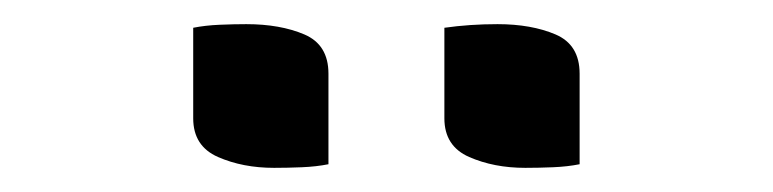

<svg xmlns="http://www.w3.org/2000/svg" viewBox="-20 -781 640 159"><path d="M140 -758Q150 -760 162 -760.5Q174 -761 184 -761Q212 -761 232 -752.5Q252 -744 252 -720V-645Q242 -643 230 -642.5Q218 -642 207 -642Q181 -642 160.5 -651Q140 -660 140 -683ZM348 -758Q369 -761 392 -761Q420 -761 440 -752.5Q460 -744 460 -720V-645Q450 -643 438 -642.5Q426 -642 415 -642Q389 -642 368.5 -651Q348 -660 348 -683Z"/></svg>

Font: Recursive Mn Csl St
Style: Regular
Weight: 400
Monospace: yes
Version: Version 1.079;hotconv 1.0.112;makeotfexe 2.5.65598; ttfautoh